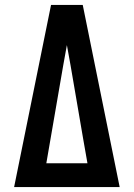

<svg xmlns="http://www.w3.org/2000/svg" viewBox="-20 -755 540 775"><path d="M37 0 186 -735H314L463 0ZM167 -96H333L317 -187L265 -490Q261 -511 257.5 -531.5Q254 -552 250 -573Q246 -552 242.5 -531.5Q239 -511 235 -490Z"/></svg>

Font: Iosevka Fixed
Style: Bold
Weight: 700
Monospace: yes
Designer: Belleve Invis
Foundry: Belleve Invis
Version: Version 32.3.0